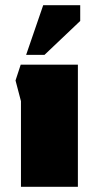

<svg xmlns="http://www.w3.org/2000/svg" viewBox="-20 -722 365 742"><path d="M61 0V-331L40 -411L60 -472H281V0ZM81 -510 147 -702H290V-641L152 -510Z"/></svg>

Font: Rowdies
Style: Bold
Weight: 700
Designer: Jaikishan Patel
Version: Version 1.000; ttfautohint (v1.8.3)